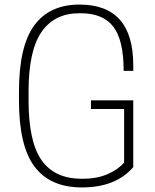

<svg xmlns="http://www.w3.org/2000/svg" viewBox="-20 -810 678 840"><path d="M338 10Q200 10 131.5 -80.5Q63 -171 63 -370V-410Q63 -608 130 -699Q197 -790 328 -790Q563 -790 563 -525V-500H521Q521 -634 476 -693Q431 -752 333 -752H327Q218 -752 161.5 -670Q105 -588 105 -410V-370Q105 -190 162 -109Q219 -28 337 -28H343Q405 -28 451.5 -48.5Q498 -69 523 -99V-333H378V-371H563V-79Q487 10 338 10Z"/></svg>

Font: Cooper Hewitt
Style: Light
Weight: 703
Designer: Village Type and Design LLC
Foundry: Cooper Hewitt Smithsonian Design Museum
Version: 1.000